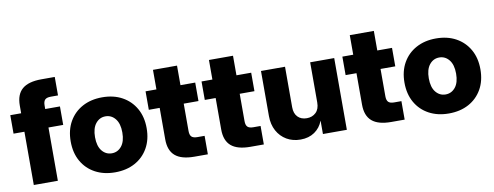

<svg xmlns="http://www.w3.org/2000/svg" viewBox="-62 -1038 3494 1359"><g transform="rotate(-10 1685.5 -358.5)"><path d="M369.6 -515.6V-382.8H263.7V0H90.8V-382.8H12.7V-515.6H90.8V-570.8Q90.8 -650.9 135.5 -689.2Q180.2 -727.5 273.4 -727.5H369.6V-594.7H317.9Q288.1 -594.7 275.9 -582.3Q263.7 -569.8 263.7 -541V-515.6Z M674.3 11.7Q593.3 11.7 531.7 -21.5Q470.2 -54.7 435.8 -115.2Q401.4 -175.8 401.4 -257.8Q401.4 -339.4 435.8 -399.9Q470.2 -460.4 531.7 -493.9Q593.3 -527.3 674.3 -527.3Q755.9 -527.3 817.1 -493.9Q878.4 -460.4 912.8 -399.9Q947.3 -339.4 947.3 -257.8Q947.3 -175.8 912.8 -115.2Q878.4 -54.7 817.1 -21.5Q755.9 11.7 674.3 11.7ZM674.3 -125Q716.8 -125 744.6 -159.2Q772.5 -193.4 772.5 -257.8Q772.5 -321.8 744.6 -356.2Q716.8 -390.6 674.3 -390.6Q631.8 -390.6 604 -356.2Q576.2 -321.8 576.2 -257.8Q576.2 -193.4 604 -159.2Q631.8 -125 674.3 -125Z M1341.8 -515.6V-382.8H1235.8V-186.5Q1235.8 -157.7 1248 -145.3Q1260.3 -132.8 1290 -132.8H1341.8V0H1245.6Q1152.3 0 1107.7 -38.3Q1063 -76.7 1063 -156.7V-382.8H984.9V-515.6H1063V-656.2H1235.8V-515.6Z M1744.1 -515.6V-382.8H1638.2V-186.5Q1638.2 -157.7 1650.4 -145.3Q1662.6 -132.8 1692.4 -132.8H1744.1V0H1647.9Q1554.7 0 1510 -38.3Q1465.3 -76.7 1465.3 -156.7V-382.8H1387.2V-515.6H1465.3V-656.2H1638.2V-515.6Z M2168 -227.1V-515.6H2340.8V0H2168.9V-94.7H2168Q2149.9 -46.4 2108.2 -17.6Q2066.4 11.2 2007.3 11.2Q1951.2 11.2 1907.7 -14.2Q1864.3 -39.6 1839.4 -85.2Q1814.5 -130.9 1814.5 -191.4V-515.6H1987.3V-224.6Q1987.3 -179.7 2011.5 -154.8Q2035.6 -129.9 2076.7 -129.9Q2116.2 -129.9 2142.1 -154.8Q2168 -179.7 2168 -227.1Z M2756.3 -515.6V-382.8H2650.4V-186.5Q2650.4 -157.7 2662.6 -145.3Q2674.8 -132.8 2704.6 -132.8H2756.3V0H2660.2Q2566.9 0 2522.2 -38.3Q2477.5 -76.7 2477.5 -156.7V-382.8H2399.4V-515.6H2477.5V-656.2H2650.4V-515.6Z M3073.2 11.7Q2992.2 11.7 2930.7 -21.5Q2869.1 -54.7 2834.7 -115.2Q2800.3 -175.8 2800.3 -257.8Q2800.3 -339.4 2834.7 -399.9Q2869.1 -460.4 2930.7 -493.9Q2992.2 -527.3 3073.2 -527.3Q3154.8 -527.3 3216.1 -493.9Q3277.3 -460.4 3311.8 -399.9Q3346.2 -339.4 3346.2 -257.8Q3346.2 -175.8 3311.8 -115.2Q3277.3 -54.7 3216.1 -21.5Q3154.8 11.7 3073.2 11.7ZM3073.2 -125Q3115.7 -125 3143.6 -159.2Q3171.4 -193.4 3171.4 -257.8Q3171.4 -321.8 3143.6 -356.2Q3115.7 -390.6 3073.2 -390.6Q3030.8 -390.6 3002.9 -356.2Q2975.1 -321.8 2975.1 -257.8Q2975.1 -193.4 3002.9 -159.2Q3030.8 -125 3073.2 -125Z"/></g></svg>

Font: Inter Display Extra Bold
Style: Regular
Weight: 800
Designer: Rasmus Andersson
Foundry: rsms
Version: Version 4.000;git-4fc901f